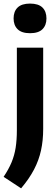

<svg xmlns="http://www.w3.org/2000/svg" viewBox="-45 -812 309 1068"><path d="M72.4 235.6 -24.9 171.6Q3 130 19.1 91.5Q35.2 52.9 42 9.9Q48.8 -33.1 48.8 -87.9V-547H195.2V-95Q195.2 -30.7 183.2 24.2Q171.3 79.2 144.4 130.7Q117.5 182.2 72.4 235.6ZM122 -627.3Q75.5 -627.3 53.1 -649.4Q30.6 -671.4 30.6 -709.6Q30.6 -748.3 53.1 -770.2Q75.5 -792.1 122 -792.1Q168.8 -792.1 191.1 -770.2Q213.4 -748.3 213.4 -709.6Q213.4 -671.4 191.1 -649.4Q168.8 -627.3 122 -627.3Z"/></svg>

Font: Encode Sans Condensed Thin
Style: Regular
Weight: 100
Width: 3
Designer: Multiple Designers
Foundry: Impallari Type
Version: Version 3.002